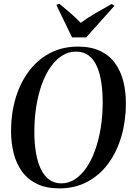

<svg xmlns="http://www.w3.org/2000/svg" viewBox="-20 -1003 704 1034"><path d="M299.5 11.5Q229.5 11.5 180 -12.2Q130.5 -36 99.5 -78Q68.5 -120 54 -176.2Q39.5 -232.5 39.5 -297.5Q39.5 -392 64 -474.2Q88.5 -556.5 135.2 -619Q182 -681.5 248.8 -716.8Q315.5 -752 400 -752Q470 -752 519.5 -728.5Q569 -705 599.5 -663Q630 -621 644 -565.8Q658 -510.5 658 -446.5Q658 -352.5 634 -269.5Q610 -186.5 563.8 -123.2Q517.5 -60 450.8 -24.2Q384 11.5 299.5 11.5ZM309.5 -15.5Q350 -15.5 384.5 -38.2Q419 -61 446.5 -101.5Q474 -142 493.2 -197Q512.5 -252 522.8 -316.5Q533 -381 533 -451Q533 -510 525.5 -559.8Q518 -609.5 501.2 -646.8Q484.5 -684 457 -704.5Q429.5 -725 389 -725Q348.5 -725 314 -703Q279.5 -681 251.8 -641.2Q224 -601.5 204.8 -547.5Q185.5 -493.5 175.2 -428.8Q165 -364 165 -292.5Q165 -234 173 -183.8Q181 -133.5 198.5 -95.8Q216 -58 243.5 -36.8Q271 -15.5 309.5 -15.5ZM368 -801.5 283.5 -976.5 299.5 -983Q329.5 -958.5 359 -932.8Q388.5 -907 415 -880Q450.5 -906.5 492.8 -931.2Q535 -956 581.5 -981.5L596.5 -972L444 -801.5Z"/></svg>

Font: Merriweather 144pt Medium
Style: Italic
Weight: 500
Italic angle: -7.8°
Version: Version 2.101